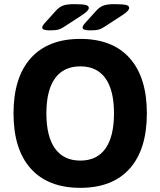

<svg xmlns="http://www.w3.org/2000/svg" viewBox="-20 -895 771 923"><path d="M45 -350Q45 -523 128 -615.5Q211 -708 366 -708Q521 -708 603.5 -615.5Q686 -523 686 -350Q686 -177 603.5 -84.5Q521 8 366 8Q211 8 128 -84.5Q45 -177 45 -350ZM528 -350Q528 -461 487 -518.5Q446 -576 366 -576Q286 -576 244.5 -518.5Q203 -461 203 -350Q203 -239 244.5 -181Q286 -123 366 -123Q446 -123 487 -181Q528 -239 528 -350ZM183 -762Q183 -771 196 -785L250 -845Q266 -862 284 -868.5Q302 -875 336 -875Q374 -875 390.5 -871.5Q407 -868 407 -857Q407 -844 377 -824L291 -768Q275 -757 261 -753Q247 -749 221 -749Q183 -749 183 -762ZM377 -762Q377 -771 390 -785L444 -845Q460 -862 478 -868.5Q496 -875 530 -875Q568 -875 584.5 -871.5Q601 -868 601 -857Q601 -844 571 -824L485 -768Q469 -757 455 -753Q441 -749 415 -749Q377 -749 377 -762Z"/></svg>

Font: Asap-Bold
Style: Bold
Weight: 700
Designer: Pablo Cosgaya
Foundry: Omnibus-Type
Version: Version 2.000; ttfautohint (v1.8)